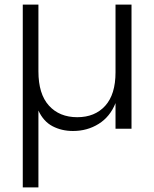

<svg xmlns="http://www.w3.org/2000/svg" viewBox="-20 -566 678 844"><path d="M80.1 257.8V-545.9H148.9V-252Q148.9 -152.8 195.1 -101.8Q241.2 -50.8 319.8 -50.8Q397 -50.8 442.4 -100.8Q487.8 -150.9 487.8 -248V-545.9H558.1V0H487.8V-112.8Q463.9 -52.7 413.8 -21.5Q363.8 9.8 300.8 9.8Q251 9.8 210.9 -11.2Q170.9 -32.2 148.9 -80.1V257.8Z"/></svg>

Font: Poppins Light
Style: Regular
Weight: 300
Designer: Ninad Kale (Devanagari), Jonny Pinhorn (Latin)
Foundry: Indian Type Foundry
Version: 4.004